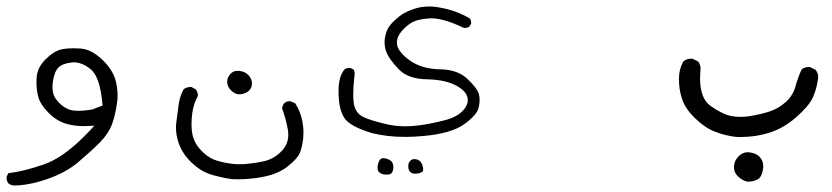

<svg xmlns="http://www.w3.org/2000/svg" viewBox="-20 -262 2540 586"><path d="M261.2 72.3Q237.8 76.2 219.2 76.2Q200.7 76.2 188.5 71.3Q166.5 61.5 152.3 42.5Q140.1 27.3 140.1 3.9Q140.1 -2.9 141.1 -10.3Q145.5 -43 158.2 -55.7Q170.9 -68.4 198.7 -71.3Q202.1 -71.8 205.1 -71.8Q230.5 -71.8 255.9 -51.3Q285.2 -28.8 292.5 54.2L293 60.1ZM337.4 50.3Q338.9 40 338.9 31.2Q338.9 5.4 332.5 -17.6Q322.8 -51.3 290.5 -81.3Q258.3 -111.3 226.6 -113.8Q214.4 -114.7 203.6 -114.7Q184.1 -114.7 168 -111.3Q144.5 -106.4 118.7 -80.6Q93.3 -55.2 91.8 -24.4Q91.3 -18.6 91.3 -10.7Q91.3 12.2 96.7 33.2Q103 57.1 128.4 82.5Q153.8 107.9 183.6 116.2Q208.5 123 235.4 123Q241.2 123 268.1 121.6Q245.1 146.5 235.8 155.3Q170.4 220.7 112.8 240.2Q51.8 261.2 5.4 266.6L0.5 276.9Q0 278.8 0 281.7Q0 284.7 1.2 289.1Q2.4 293.5 5.9 297.9Q12.2 303.2 22 304.2Q66.4 304.2 123.5 284.7Q180.7 265.1 218.8 232.9Q257.8 199.7 285.2 172.4Q311 146 321.8 117.2Q332.5 87.9 337.4 50.3Z M739.7 -30.8 737.8 -33.2Q727.5 -43.5 711.9 -45.4Q708.5 -45.9 705.8 -45.9Q703.1 -45.9 699.7 -45.4Q691.4 -44.4 684.1 -37.1Q673.3 -26.4 673.3 -12.2Q673.3 2 685.1 13.7Q695.8 24.4 707.5 25.9Q725.1 25.9 736.3 17.6L740.2 14.6Q749 5.9 749 -7.3Q749 -20.5 739.7 -30.8ZM517.1 127.4Q517.1 150.9 525.4 174.8Q536.6 207.5 564.9 234.4Q593.3 261.2 623.5 270.5Q653.8 279.8 687.5 284.7Q696.3 285.2 705.1 285.2Q745.1 285.2 782.7 277.8Q827.6 269.5 857.9 246.1Q887.7 222.2 894.8 205.3Q901.9 188.5 905.3 161.6Q906.2 152.3 906.2 142.6Q906.2 125 902.3 105.5Q896.5 77.6 880.9 53.2L867.7 47.4Q866.2 46.9 863.3 46.9Q855 46.9 847.7 52.7Q842.3 59.6 840.8 68.4Q852.1 98.6 858.4 132.8Q859.9 141.6 859.9 149.4Q859.9 177.2 840.8 197.8Q817.9 222.2 788.1 229.5Q760.3 235.8 732.4 238.3Q721.2 239.3 707.8 239.3Q694.3 239.3 680.2 236.8Q654.3 232.9 634.3 225.6Q611.3 216.8 590.3 193.1Q569.3 169.4 565.9 139.2Q564.5 127 564.5 119.6Q564.5 98.1 566.9 82.5Q570.8 54.7 583.5 31.7Q584 30.3 584 29.3Q584 18.6 576.7 10.3L564 3.4Q563.5 3.4 563 3.4Q549.8 3.4 540.5 10.3Q529.3 30.8 525.6 54.9Q522 79.1 518.1 111.8Q517.1 119.6 517.1 127.4Z M1013.2 16.6Q1013.2 72.3 1031.7 99.1Q1049.3 124.5 1116.2 144.5Q1161.6 155.8 1217.3 155.8Q1242.2 155.8 1269.5 153.3Q1356.4 146 1396.5 117.2Q1436 88.9 1440.9 66.4Q1443.8 54.2 1443.8 43.9Q1443.8 33.7 1441.9 25.9Q1437 7.3 1406.2 -21.5Q1376.5 -49.3 1325.7 -50.3Q1269 -51.3 1233.4 -75.7Q1197.8 -100.6 1192.4 -123Q1191.4 -127.9 1191.4 -132.8Q1191.4 -153.3 1213.4 -174.8Q1230 -191.4 1245.8 -197.5Q1261.7 -203.6 1287.1 -205.6Q1291.5 -206.1 1296.4 -206.1Q1334.5 -206.1 1395 -177.2Q1397 -176.8 1398.9 -176.8Q1406.2 -176.8 1411.6 -179.7L1418 -189.9Q1418 -191.9 1418 -193.4Q1418 -194.8 1417.5 -196.8Q1417 -201.7 1414.1 -205.6Q1394 -217.3 1370.8 -226.1Q1347.7 -234.9 1314.9 -240.2Q1303.2 -242.2 1291 -242.2Q1271.5 -242.2 1253.4 -237.8Q1219.7 -228.5 1199.2 -212.4Q1177.7 -195.3 1168 -181.4Q1158.2 -167.5 1154.8 -146Q1153.8 -139.6 1153.8 -133.3Q1153.8 -118.2 1158.4 -105.5Q1163.1 -92.8 1172.6 -79.6Q1182.1 -66.4 1196.8 -50.8Q1225.1 -21 1282.2 -20Q1345.2 -19 1380.4 3.9Q1407.7 21.5 1407.7 43.5Q1407.7 53.2 1402.8 62Q1386.2 93.3 1333.5 106Q1283.7 118.7 1240.7 122.6Q1228.5 123.5 1216.3 123.5Q1184.6 123.5 1153.8 115.7Q1111.3 105.5 1090.3 95.7Q1065.9 85 1060.1 55.7Q1058.1 44.9 1058.1 24.2Q1058.1 3.4 1062 -32.2Q1062.5 -35.2 1062.5 -37.1Q1062.5 -43.9 1059.6 -49.3L1049.3 -54.7Q1047.4 -54.7 1045.9 -54.7Q1038.6 -54.7 1032.7 -51.3Q1013.2 -30.8 1013.2 16.6ZM1246.1 268.1Q1261.7 268.1 1269.5 261.7Q1271 260.3 1271.2 258.1Q1271.5 255.9 1271.5 255.1Q1271.5 254.4 1271.5 252.9Q1271 250 1270 244.6Q1265.6 229 1253.9 225.1Q1249 223.6 1244.1 223.6Q1237.3 223.6 1231.7 229.2Q1226.1 234.9 1226.1 245.1Q1226.1 257.3 1231.9 262.7Q1237.8 268.1 1246.1 268.1ZM1136.7 263.2Q1144.5 271 1160.6 271Q1173.8 271 1177.2 263.4Q1180.7 255.9 1180.7 249.8Q1180.7 243.7 1179.2 238.8Q1176.8 228 1162.1 223.1Q1154.8 220.7 1149.9 220.7Q1144.5 220.7 1141.1 224.1Q1134.8 230.5 1132.8 244.1Q1132.3 247.6 1132.3 250Q1132.3 258.8 1136.7 263.2Z M2226.1 155.8Q2232.4 156.2 2241 156.2Q2249.5 156.2 2262.7 155.3Q2293 153.3 2323.2 144.5Q2369.1 131.3 2408.7 96.9Q2448.2 62.5 2460.4 36.6Q2472.2 10.3 2476.1 -18.1Q2477.1 -22.5 2477.1 -26.4Q2477.1 -39.6 2469.2 -48.8L2452.6 -57.1Q2450.7 -57.6 2449.2 -57.6Q2435.5 -57.6 2426.8 -50.3Q2415.5 -26.4 2408.2 0.5Q2399.9 30.8 2376.7 50.8Q2353.5 70.8 2326.2 79.1Q2298.8 87.4 2269.5 92.3Q2254.4 94.7 2240.2 94.7Q2225.6 94.7 2212.4 92.3Q2185.1 86.9 2148.9 61.5Q2116.7 38.6 2116.7 -22.5Q2116.7 -33.7 2117.4 -41.5Q2118.2 -49.3 2118.2 -52Q2118.2 -54.7 2117.7 -58.6Q2116.2 -67.4 2110.8 -74.2L2094.2 -82.5Q2092.3 -83 2088.4 -83Q2084.5 -83 2078.1 -81.3Q2071.8 -79.6 2065.9 -75.2Q2052.2 -50.8 2052.2 -19.8Q2052.2 11.2 2061.5 39.6Q2070.8 68.8 2100.6 98.1Q2130.4 127.4 2161.4 139.6Q2192.4 151.9 2226.1 155.8ZM2309.6 245.6Q2309.6 228 2297.9 216.3Q2288.1 206.1 2270.5 203.6Q2266.6 202.6 2262.7 202.6Q2246.6 202.6 2234.9 214.4Q2220.2 229 2220.2 248.5Q2220.2 264.2 2231.4 275.4Q2245.1 289.1 2261.7 292.5Q2280.3 292.5 2293 285.2Q2304.2 278.8 2308.1 257.8Q2309.6 251.5 2309.6 245.6Z"/></svg>

Font: NaikaiFont
Style: Light
Weight: 300
Version: Version 1.89